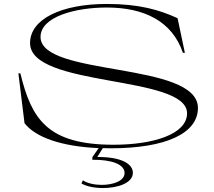

<svg xmlns="http://www.w3.org/2000/svg" viewBox="-20 -735 1084 971"><path d="M539 15C820 15 981 -61 981 -189C981 -425 188 -346 185 -547C184 -651 362 -697 520 -697C710 -697 851 -627 905 -468H915L878 -643C786 -685 685 -715 520 -715C293 -715 132 -640 132 -517C132 -291 926 -358 926 -162C926 -56 755 -3 554 -3C219 -3 139 -134 83 -364H73L104 -112C159 -41 290 6 479 14L447 60V73C545 72 610 96 610 140C610 180 553 200 494 200C458 200 422 192 399 177L392 193C418 208 459 216 501 216C575 216 652 191 652 139C652 94 594 58 472 59L500 14Z"/></svg>

Font: Sprat Extended Light
Style: Regular
Weight: 300
Width: 9
Designer: Ethan Nakache
Foundry: Collletttivo
Version: Version 2.000;Glyphs 3.2 (3217)